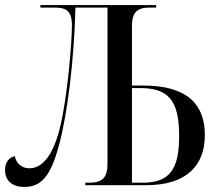

<svg xmlns="http://www.w3.org/2000/svg" viewBox="-20 -734 866 761"><path d="M77 7C140 7 180 -31 214 -159C247 -281 274 -495 279 -704H406V-84C406 -29 384 -10 335 -10H318V0H560C721 0 792 -80 792 -198C792 -320 723 -395 547 -395H503V-631C503 -684 523 -704 572 -704H599V-714H140V-704H193C238 -704 265 -696 265 -633C265 -567 248 -355 219 -234C184 -85 127 -67 97 -67C61 -67 42 -93 39 -115C16 -110 0 -92 0 -60C0 -20 26 7 77 7ZM546 -10H503V-385H534C645 -385 690 -340 690 -195C690 -62 652 -10 546 -10Z"/></svg>

Font: Noto Serif Display SemiCondensed
Style: Regular
Weight: 400
Width: 4
Designer: Monotype Design Team
Foundry: Monotype Imaging Inc.
Version: Version 2.009